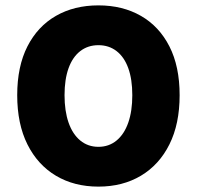

<svg xmlns="http://www.w3.org/2000/svg" viewBox="-20 -682 732 714"><path d="M346 12Q256 12 188 -28.5Q120 -69 82 -145Q44 -221 44 -328Q44 -435 82 -509.5Q120 -584 188 -623Q256 -662 346 -662Q436 -662 504 -623Q572 -584 610 -509.5Q648 -435 648 -328Q648 -221 610 -145Q572 -69 504 -28.5Q436 12 346 12ZM346 -136Q385 -136 413.5 -159.5Q442 -183 457 -226Q472 -269 472 -328Q472 -387 457 -428.5Q442 -470 413.5 -492Q385 -514 346 -514Q307 -514 278.5 -492Q250 -470 235 -428.5Q220 -387 220 -328Q220 -269 235 -226Q250 -183 278.5 -159.5Q307 -136 346 -136Z"/></svg>

Font: Assistant ExtraLight ExtraBold
Style: Regular
Weight: 800
Version: Version 3.000